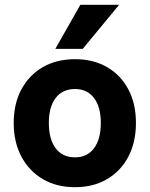

<svg xmlns="http://www.w3.org/2000/svg" viewBox="-20 -763 622 798"><path d="M475 -743 324 -560H210L314 -743ZM37 -252Q37 -332 69 -391.5Q101 -451 158 -484Q215 -517 292 -517Q368 -517 425 -484Q482 -451 513.5 -391.5Q545 -332 545 -252Q545 -172 513.5 -112Q482 -52 425 -18.5Q368 15 292 15Q215 15 158 -18.5Q101 -52 69 -112Q37 -172 37 -252ZM399 -252Q399 -319 370.5 -356Q342 -393 292 -393Q240 -393 211.5 -356Q183 -319 183 -252Q183 -184 211.5 -146.5Q240 -109 292 -109Q342 -109 370.5 -146.5Q399 -184 399 -252Z"/></svg>

Font: Overused Grotesk
Style: Bold
Weight: 700
Version: Version 0.003